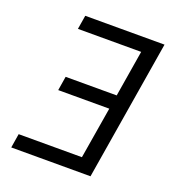

<svg xmlns="http://www.w3.org/2000/svg" viewBox="-133 -841 866 947"><g transform="rotate(20 300.0 -367.5)"><path d="M32 0 44 -74H376L421 -345H153L165 -419H433L473 -662H141L153 -735H569L448 0Z"/></g></svg>

Font: Iosevka Aile
Style: Italic
Weight: 400
Italic angle: -9°
Designer: Belleve Invis
Foundry: Belleve Invis
Version: Version 28.0.1; ttfautohint (v1.8.4)